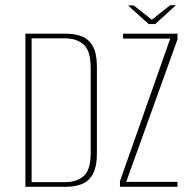

<svg xmlns="http://www.w3.org/2000/svg" viewBox="-20 -721 726 741"><path d="M78 0V-591H233Q269 -591 296 -580.5Q323 -570 338.5 -542Q354 -514 354 -462V-130Q354 -78 338.5 -49.5Q323 -21 295.5 -10.5Q268 0 232 0ZM102 -18H231Q276 -18 303 -41.5Q330 -65 330 -132V-458Q330 -525 303 -549Q276 -573 231 -573H102ZM443 0V-22L637 -572H455V-591H665V-569L467 -19H665V0ZM554 -628 474 -700H496L566 -645L637 -701H659L579 -628Z"/></svg>

Font: Alumni Sans SC Thin
Style: Regular
Weight: 100
Designer: Robert E. Leuschke
Foundry: Robert E. Leuschke
Version: Version 1.018